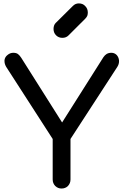

<svg xmlns="http://www.w3.org/2000/svg" viewBox="-20 -1085 710 1105"><path d="M334 0Q313.5 0 297.9 -14.6Q283.2 -30.3 283.2 -51.8Q283.2 -129.9 283.2 -285.2Q215.8 -388.7 15.6 -700.2Q5.9 -716.8 5.9 -732.4Q5.9 -736.3 5.9 -739.3Q8.8 -757.8 23.4 -768.6Q38.1 -781.2 56.6 -781.2Q74.2 -781.2 84 -773.4Q93.8 -765.6 102.5 -752Q187.5 -617.2 357.4 -348.6Q346.7 -348.6 317.4 -348.6Q381.8 -451.2 575.2 -755.9Q583 -767.6 593.8 -774.4Q605.5 -781.2 621.1 -781.2Q638.7 -781.2 651.4 -768.6Q663.1 -755.9 665 -737.3Q665 -734.4 665 -731.4Q665 -715.8 655.3 -700.2Q565.4 -561.5 385.7 -285.2Q385.7 -226.6 385.7 -51.8Q385.7 -30.3 371.1 -14.6Q356.4 0 334 0ZM338.9 -867.2Q317.4 -867.2 302.7 -881.8Q288.1 -896.5 288.1 -918Q288.1 -939.5 299.8 -952.1Q333 -984.4 398.4 -1049.8Q413.1 -1065.4 433.6 -1065.4Q457 -1065.4 470.7 -1049.8Q485.4 -1035.2 485.4 -1012.7Q485.4 -1002.9 482.4 -994.1Q478.5 -985.4 470.7 -977.5Q438.5 -945.3 374 -880.9Q360.4 -867.2 338.9 -867.2Z"/></svg>

Font: Abed
Style: Bold
Weight: 700
Designer: Johan Aakerlund
Version: Version 3.105